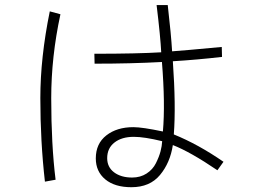

<svg xmlns="http://www.w3.org/2000/svg" viewBox="-20 -744 1040 774"><path d="M142.6 -348.6Q142.6 -511.7 180.7 -698.2L223.6 -686.5Q186.5 -514.6 186.5 -348.6Q186.5 -161.1 204.1 -19.5L161.1 -11.7Q142.6 -173.8 142.6 -348.6ZM366.2 -105.5Q366.2 -165 408.7 -198.2Q451.2 -231.4 517.6 -231.4Q553.7 -231.4 636.7 -213.9Q646.5 -325.2 632.8 -494.1Q507.8 -487.3 361.3 -487.3L360.4 -527.3Q534.2 -527.3 629.9 -533.2Q627 -593.8 611.3 -723.6H656.2Q669.9 -604.5 673.8 -537.1Q716.8 -540 874 -554.7L875 -514.6Q773.4 -502.9 676.8 -497.1Q689.5 -316.4 680.7 -202.1Q779.3 -162.1 880.9 -91.8L856.4 -57.6Q747.1 -131.8 676.8 -159.2Q666 -87.9 625 -38.6Q584 10.7 509.8 10.7Q442.4 10.7 404.3 -21Q366.2 -52.7 366.2 -105.5ZM412.1 -106.4Q412.1 -70.3 439.9 -49.3Q467.8 -28.3 512.7 -28.3Q545.9 -28.3 570.8 -44.4Q595.7 -60.5 608.4 -85.9Q621.1 -111.3 627 -133.3Q632.8 -155.3 633.8 -174.8Q561.5 -192.4 519.5 -192.4Q470.7 -192.4 441.4 -169.4Q412.1 -146.5 412.1 -106.4Z"/></svg>

Font: Gothic A1 ExtraLight
Style: Regular
Weight: 275
Designer: HanYang I&C Co.,Ltd.
Foundry: HanYang I&C Co.,Ltd.
Version: Version 2.50